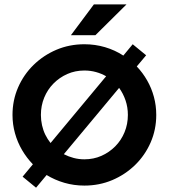

<svg xmlns="http://www.w3.org/2000/svg" viewBox="-20 -841 776 883"><path d="M368.1 12.5Q320.1 12.5 276 -0.3Q231.9 -13.2 194.4 -36.1L145.8 22.2L84 -28.5L131.2 -85.4Q102.8 -114.6 81.6 -150.7Q60.4 -186.8 49 -227.8Q37.5 -268.8 37.5 -312.5Q37.5 -379.9 63.2 -438.9Q88.9 -497.9 134.4 -542.4Q179.9 -586.8 239.6 -612.2Q299.3 -637.5 368.1 -637.5Q417.4 -637.5 463.2 -624Q509 -610.4 547.2 -585.4L590.3 -637.5L652.1 -586.8L609 -535.4Q636.8 -506.2 656.9 -470.8Q677.1 -435.4 687.8 -395.5Q698.6 -355.6 698.6 -312.5Q698.6 -245.1 672.9 -186.1Q647.2 -127.1 601.7 -82.6Q556.2 -38.2 496.5 -12.8Q436.8 12.5 368.1 12.5ZM212.5 -183.3 468.1 -490.3Q446.5 -502.8 421.2 -509.7Q395.8 -516.7 368.1 -516.7Q325.7 -516.7 289.6 -500.7Q253.5 -484.7 226 -456.9Q198.6 -429.2 183.3 -392Q168.1 -354.9 168.1 -312.5Q168.1 -288.2 173.3 -264.9Q178.5 -241.7 188.5 -221.2Q198.6 -200.7 212.5 -183.3ZM368.1 -108.3Q410.4 -108.3 446.5 -124.3Q482.6 -140.3 510.1 -168.1Q537.5 -195.8 552.8 -233Q568.1 -270.1 568.1 -312.5Q568.1 -347.9 557.3 -379.5Q546.5 -411.1 527.8 -436.8L273.6 -131.9Q295.1 -120.8 318.8 -114.6Q342.4 -108.3 368.1 -108.3ZM306.2 -679.2 411.8 -820.8H561.8L418.8 -679.2Z"/></svg>

Font: Afacad Flux
Style: Bold
Weight: 700
Designer: Kristian Moeller
Foundry: Dicotype
Version: Version 1.100